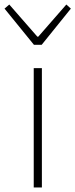

<svg xmlns="http://www.w3.org/2000/svg" viewBox="-44 -828 333 848"><path d="M105 0H141V-527H105ZM106 -630H140L269 -790L249 -808L125 -666H121L-3 -808L-24 -790Z"/></svg>

Font: Noto Sans CJK Thin
Style: Regular
Weight: 100
Designer: Ryoko NISHIZUKA (kana & ideographs); Paul D. Hunt (Latin, Greek & Cyrillic); Wenlong ZHANG (bopomofo); Sandoll Communica
Foundry: Adobe Systems Incorporated
Version: Version 1.000;PS 1;hotconv 1.0.78;makeotf.lib2.5.61930